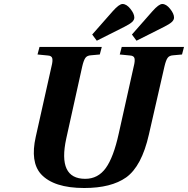

<svg xmlns="http://www.w3.org/2000/svg" viewBox="-20 -927 942 962"><path d="M442 -754 545 -871Q577 -907 594 -907Q614 -907 633.5 -882.5Q653 -858 653 -839Q653 -827 641.5 -816.5Q630 -806 604 -793L465 -723ZM641 -754 744 -871Q776 -907 793 -907Q813 -907 832.5 -882.5Q852 -858 852 -839Q852 -827 840.5 -816.5Q829 -806 803 -793L664 -723ZM159 -241 238 -594Q245 -621 242 -634.5Q239 -648 219 -649L168 -654L178 -692H490L480 -654L436 -650Q416 -649 407.5 -636.5Q399 -624 392 -594L312 -233Q268 -31 407 -31Q471 -31 510 -85Q549 -139 575 -258L650 -594Q657 -621 654 -634.5Q651 -648 631 -649L580 -654L590 -692H902L892 -654L848 -650Q828 -649 819.5 -636.5Q811 -624 804 -594L726 -253Q690 -94 612 -38Q537 15 402 15Q249 15 185 -55Q131 -116 159 -241Z"/></svg>

Font: Lingua Franca
Style: Bold Italic
Weight: 700
Italic angle: -13°
Version: Version 1.19